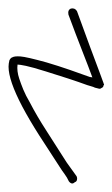

<svg xmlns="http://www.w3.org/2000/svg" viewBox="63 -326 263 449"><g transform="rotate(90 194.5 -101.5)"><path d="M126 10Q119 10 111 8Q105 5 104 1Q101 -4 102 -18Q103 -32 116 -79Q124 -106 133.5 -133.5Q143 -161 150 -180Q150 -182 150.5 -183.5Q151 -185 151 -186Q129 -178 89.5 -162.5Q50 -147 4 -130Q-7 -128 -10 -136Q-12 -145 -4 -150Q40 -166 78 -180Q116 -194 139.5 -203Q163 -212 164 -212Q165 -212 166.5 -213Q168 -214 170 -212Q174 -212 176 -207Q178 -205 177.5 -202Q177 -199 175 -192Q173 -188 172 -184Q171 -180 169 -174Q162 -155 153.5 -129Q145 -103 137 -77Q127 -45 124 -30.5Q121 -16 121 -11Q136 -9 154 -15Q166 -19 179.5 -24.5Q193 -30 210 -40Q241 -56 276.5 -79Q312 -102 350 -126Q358 -132 366 -137.5Q374 -143 382 -149Q386 -151 390.5 -150Q395 -149 396 -145Q403 -138 394 -131Q385 -127 377 -121Q369 -115 361 -110Q323 -85 287 -62Q251 -39 219 -22Q158 10 126 10Z"/></g></svg>

Font: Redacted Script Light
Style: Regular
Weight: 300
Designer: Christian Naths
Foundry: Christian Naths
Version: Version 1.001; ttfautohint (v1.8.3)